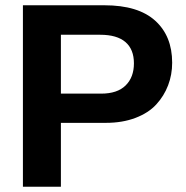

<svg xmlns="http://www.w3.org/2000/svg" viewBox="-20 -708 707 728"><path d="M632.8 -470.2Q632.8 -424.8 617.4 -384.5Q602.1 -344.2 572.5 -312Q543 -279.8 493.7 -261Q444.3 -242.2 381.8 -242.2H210.9V0H66.9V-688H376Q503.9 -688 568.4 -629.6Q632.8 -571.3 632.8 -470.2ZM487.8 -467.8Q487.8 -521 455.6 -548.6Q423.3 -576.2 359.9 -576.2H210.9V-353H363.8Q424.8 -353 456.3 -384Q487.8 -415 487.8 -467.8Z"/></svg>

Font: Libra Sans Modern
Style: Bold
Weight: 700
Foundry: Stefan Peev, Context Ltd
Version: Version 1.000